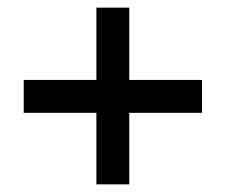

<svg xmlns="http://www.w3.org/2000/svg" viewBox="-20 -482 590 502"><path d="M508 -187H318V0H232V-187H42V-273H232V-462H318V-273H508Z"/></svg>

Font: Ysabeau SC
Style: Bold
Weight: 700
Designer: Christian Thalmann (Catharsis Fonts)
Version: Version 0.003